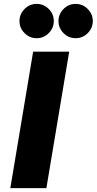

<svg xmlns="http://www.w3.org/2000/svg" viewBox="-20 -965 496 985"><path d="M168 -769Q132 -769 106 -795Q80 -821 80 -857Q80 -893 106 -919Q132 -945 168 -945Q204 -945 230 -919Q256 -893 256 -857Q256 -821 230 -795Q204 -769 168 -769ZM368 -769Q332 -769 306 -795Q280 -821 280 -857Q280 -893 306 -919Q332 -945 368 -945Q404 -945 430 -919Q456 -893 456 -857Q456 -821 430 -795Q404 -769 368 -769ZM33 0 150 -700H335L218 0Z"/></svg>

Font: Figtree Light Black
Style: Italic
Weight: 900
Italic angle: -9.5°
Version: Version 2.000